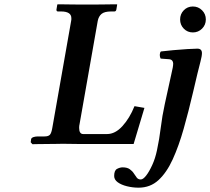

<svg xmlns="http://www.w3.org/2000/svg" viewBox="-20 -666 972 888"><path d="M309 -569Q310 -572 310 -575.5Q310 -579 310 -582Q310 -613 262 -613H248Q241 -613 241 -621L245 -645L247 -646Q247 -646 262.5 -646Q278 -646 300.5 -645.5Q323 -645 346 -645Q369 -645 384 -645Q397 -645 419.5 -645Q442 -645 465 -645.5Q488 -646 504 -646Q520 -646 520 -646L522 -645L518 -621Q516 -613 509 -613H494Q463 -613 449.5 -601.5Q436 -590 432 -569L348 -92Q347 -88 346.5 -84Q346 -80 346 -75Q346 -46 365 -46H475Q513 -46 546.5 -83Q580 -120 602 -175L648 -167L598 0H347L270 -1Q266 -1 244 -0.5Q222 0 195.5 0Q169 0 149.5 0.5Q130 1 130 1L122 -8L124 -23Q126 -29 135 -32Q144 -35 156 -35H186Q204 -35 211 -43Q218 -51 222 -75ZM772 -321Q777 -342 779 -353.5Q781 -365 781 -372Q781 -380 776.5 -385.5Q772 -391 763 -392L723 -395Q719 -402 719 -412Q719 -422 724 -428Q748 -431 781.5 -434Q815 -437 846 -439Q877 -441 893 -441Q914 -441 914 -420Q914 -407 907 -380.5Q900 -354 893 -325L873 -240Q852 -150 829.5 -70.5Q807 9 779 70.5Q751 132 713 167Q675 202 621 202Q594 202 567.5 195.5Q541 189 524.5 177Q508 165 508 148Q508 122 521.5 115Q535 108 547 108Q568 108 580 116.5Q592 125 599 136Q606 147 612.5 155.5Q619 164 631 164Q642 164 656 146Q670 128 684 97.5Q698 67 706 29Q717 -22 723.5 -75.5Q730 -129 742 -184ZM813 -576Q813 -601 830 -618.5Q847 -636 872 -636Q897 -636 914.5 -618.5Q932 -601 932 -576Q932 -551 914.5 -533.5Q897 -516 872 -516Q847 -516 830 -533.5Q813 -551 813 -576Z"/></svg>

Font: Libertinus Serif SemiBold
Style: Italic
Weight: 600
Italic angle: -11.5°
Designer: Philipp H. Poll, Khaled Hosny
Foundry: Caleb Maclennan
Version: Version 7.051;RELEASE